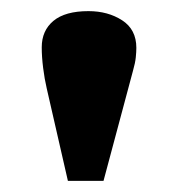

<svg xmlns="http://www.w3.org/2000/svg" viewBox="-20 -825 320 345"><path d="M102 -500 64 -666Q60 -683 57.5 -703Q55 -723 55 -740Q55 -770 76 -787.5Q97 -805 139 -805Q174 -805 199.5 -788.5Q225 -772 225 -739Q225 -732 224 -722Q223 -712 219 -698L166 -500Z"/></svg>

Font: Literata Black
Style: Regular
Weight: 900
Designer: Latin by Veronika Burian and Jose Scaglione. Greek by Irene Vlachou. Cyrillic by Vera Evstafieva.
Foundry: TypeTogether
Version: Version 3.103;gftools[0.9.29]